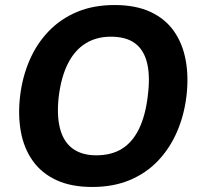

<svg xmlns="http://www.w3.org/2000/svg" viewBox="-20 -733 798 764"><path d="M347 11Q263 11 204 -16.5Q145 -44 110 -93.5Q75 -143 63 -209Q51 -275 60 -351Q69 -427 97.5 -493Q126 -559 173.5 -608.5Q221 -658 286.5 -685.5Q352 -713 436 -713Q520 -713 579 -685.5Q638 -658 672.5 -608.5Q707 -559 719 -493Q731 -427 722 -351Q713 -275 684.5 -209Q656 -143 609 -93.5Q562 -44 496.5 -16.5Q431 11 347 11ZM363 -115Q424 -115 466 -141.5Q508 -168 533.5 -221Q559 -274 568 -351Q578 -429 565.5 -481.5Q553 -534 517.5 -560.5Q482 -587 421 -587Q364 -587 321 -560.5Q278 -534 251 -481.5Q224 -429 214 -351Q205 -274 219 -221Q233 -168 269.5 -141.5Q306 -115 363 -115Z"/></svg>

Font: Inclusive Sans
Style: Italic
Weight: 400
Italic angle: -7°
Designer: Olivia King
Foundry: Olivia King
Version: Version 2.004